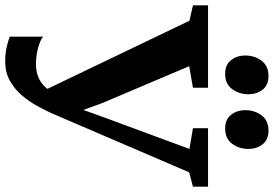

<svg xmlns="http://www.w3.org/2000/svg" viewBox="-192 -836 1024 718"><g transform="rotate(90 320.0 -477.0)"><path d="M191.5 15.5Q160.5 15.5 137.8 10.2Q115 5 98 -1.5V-126Q112 -115 140.8 -107.2Q169.5 -99.5 199.5 -99.5Q226 -99.5 246.8 -107.2Q267.5 -115 283.5 -131Q299.5 -147 311 -172.5L310 -107.5L38.5 -673.5L-19 -686.5V-743H289V-686.5L208.5 -672.5L346 -348.5L395 -213.5L349 -212L398 -349L518 -673.5L440.5 -686.5V-743H659V-686.5L605.5 -672.5L384 -157Q373.5 -134 357.5 -104.5Q341.5 -75 318.5 -47.8Q295.5 -20.5 264 -2.5Q232.5 15.5 191.5 15.5ZM236.5 -807Q203 -807 185.8 -829.2Q168.5 -851.5 168.5 -881.5Q168.5 -917 188 -943Q207.5 -969 245 -969H246Q279.5 -969 296.5 -946.8Q313.5 -924.5 313.5 -894.5Q313.5 -859.5 294.2 -833.2Q275 -807 237.5 -807ZM440.5 -807Q407.5 -807 390.2 -829.2Q373 -851.5 373 -881.5Q373 -917 392.2 -943Q411.5 -969 449 -969H450Q483.5 -969 500.8 -946.8Q518 -924.5 518 -894.5Q518 -859.5 498.8 -833.2Q479.5 -807 441.5 -807Z"/></g></svg>

Font: Merriweather 36pt
Style: Bold
Weight: 700
Designer: Eben Sorkin
Foundry: Eben Sorkin
Version: Version 2.100